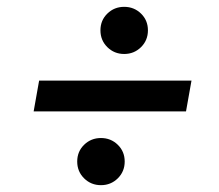

<svg xmlns="http://www.w3.org/2000/svg" viewBox="-20 -596 640 562"><path d="M78.5 -270 94.5 -360H540.5L524.5 -270ZM343.5 -438Q314.5 -438 294.2 -458Q274 -478 274 -507.2Q274 -536.5 294.2 -556.2Q314.5 -576 343.5 -576Q372.5 -576 392.8 -556.2Q413 -536.5 413 -507.2Q413 -478 392.8 -458Q372.5 -438 343.5 -438ZM275.5 -54Q246.5 -54 226.2 -74Q206 -94 206 -123.2Q206 -152.5 226.2 -172.2Q246.5 -192 275.5 -192Q304.5 -192 324.8 -172.2Q345 -152.5 345 -123.2Q345 -94 324.8 -74Q304.5 -54 275.5 -54Z"/></svg>

Font: Google Sans Code
Style: Italic
Weight: 400
Italic angle: -10°
Monospace: yes
Designer: Google Sans Code Authors
Foundry: Google LLC
Version: Version 6.000